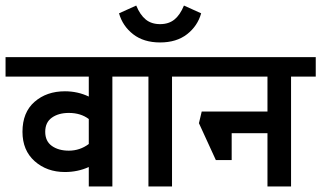

<svg xmlns="http://www.w3.org/2000/svg" viewBox="-44 -672 1158 692"><path d="M361 -396V0H276V-70Q236 -52 190 -52Q125 -52 81 -91Q37 -130 37 -197Q37 -267 80.5 -305Q124 -343 190 -343Q236 -343 276 -324V-396H-24V-466H450V-396ZM276 -153V-243Q247 -265 204 -265Q167 -265 143 -248Q119 -231 119 -197Q119 -163 143 -146Q167 -129 204 -129Q244 -129 276 -153Z M426 0ZM576 -396V0H491V-396H402V-466H663V-396ZM385 -624 447 -652Q461 -618 481.5 -601.5Q502 -585 533 -585Q564 -585 584.5 -601.5Q605 -618 619 -652L681 -624Q668 -578 630 -548.5Q592 -519 533 -519Q474 -519 436 -548.5Q398 -578 385 -624Z M1005 -396V0H920V-192H791V-95H734L673 -228L683 -270H920V-396H615V-466H1094V-396Z"/></svg>

Font: Cambay Devanagari
Style: Regular
Weight: 700
Designer: Pooja Saxena
Foundry: Pooja Saxena
Version: Version 1.095;PS 001.095;hotconv 1.0.70;makeotf.lib2.5.58329